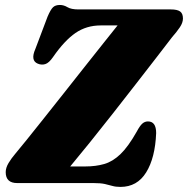

<svg xmlns="http://www.w3.org/2000/svg" viewBox="-20 -738 758 774"><path d="M357.5 0H49.5Q3 0 3 -44Q3 -61.5 14.5 -80.8Q26 -100 41.5 -118Q58 -137.5 88 -174.8Q118 -212 156.5 -260.5Q195 -309 237 -362Q279 -415 319.8 -466.8Q360.5 -518.5 395.5 -562.2Q430.5 -606 454 -635.5H386Q328.5 -635.5 284.2 -605Q240 -574.5 194.5 -509Q177.5 -484 162.2 -479.5Q147 -475 132 -481.5Q102 -494 122.5 -540.5L172 -671.5Q184 -699.5 193.8 -708.8Q203.5 -718 221.5 -718Q237 -718 252 -709Q267 -700 296.5 -700H669Q694.5 -700 706 -691.8Q717.5 -683.5 717.5 -663.5Q717.5 -646.5 705 -628Q692.5 -609.5 674 -588.5Q652 -559.5 614 -510.5Q576 -461.5 529.5 -401.5Q483 -341.5 434.2 -279.5Q385.5 -217.5 340.8 -162Q296 -106.5 263 -67H324Q366 -67 400 -76.8Q434 -86.5 465.2 -116.2Q496.5 -146 531 -207Q543.5 -230.5 553.5 -239.5Q563.5 -248.5 576.5 -248.5Q609.5 -248.5 609.5 -201.5Q605.5 -101.5 569.2 -43Q533 15.5 465.5 15.5Q446.5 15.5 433 11.5Q419.5 7.5 402.8 3.8Q386 0 357.5 0Z"/></svg>

Font: Fraunces 72pt S050 Black
Style: Italic
Weight: 900
Italic angle: -16°
Version: Version 1.000; ttfautohint (v1.8.3)